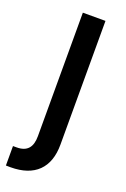

<svg xmlns="http://www.w3.org/2000/svg" viewBox="-163 -594 558 847"><g transform="rotate(20 116.0 -170.0)"><path d="M71.4 -545.5V34.8C71.4 85.2 50.4 112.9 0 112.9H-17V204.2C-9.6 204.5 -2.8 204.5 4.6 204.5C117.5 204.5 177.6 144.9 177.6 35.5V-545.5Z"/></g></svg>

Font: Magic Ui Pro Medium
Style: Regular
Weight: 500
Designer: Stefan Endress, Andreas Faust
Version: Version 1.000;FEAKit 1.0